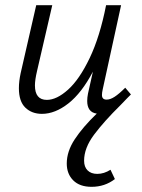

<svg xmlns="http://www.w3.org/2000/svg" viewBox="-20 -434 550 742"><path d="M53 -93Q53 -120 60 -152L120 -414H182L123 -159Q115 -125 115 -104Q115 -48 161 -48Q199 -48 243 -87.5Q287 -127 326.5 -209.5Q366 -292 390 -414H448L377 -89Q374 -76 374 -67Q374 -49 392 -49Q406 -49 423 -60Q440 -71 464 -95L486 -69Q472 -55 472 -55L446 -28Q382 35 343.5 86.5Q305 138 305 187Q305 211 318.5 224.5Q332 238 356 238Q382 238 407 222L424 258Q385 288 334 288Q288 288 263 263Q238 238 238 198Q238 151 269 104Q300 57 354 5Q317 0 317 -44Q317 -57 320 -72L339 -157Q296 -75 244.5 -34.5Q193 6 142 6Q103 6 78 -18Q53 -42 53 -93Z"/></svg>

Font: LXGW Bright GB
Style: Italic
Weight: 400
Italic angle: -12°
Designer: Christian Thalmann (Catharsis Fonts)
Foundry: LXGW / Christian Thalmann (Catharsis Fonts) / Fontworks Inc.
Version: Version 5.510